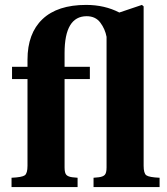

<svg xmlns="http://www.w3.org/2000/svg" viewBox="-20 -762 679 782"><path d="M27 0V-38Q70 -40 81 -48Q92 -56 92 -87V-440H29V-490H92V-519Q92 -626 153 -684Q214 -742 331 -742Q406 -742 466 -711L558 -742L565 -736V-87Q565 -56 576 -48Q587 -40 630 -38V0H361V-38L382 -40Q399 -42 406.5 -49.5Q414 -57 414 -80V-612Q408 -644 388.5 -670Q369 -696 333 -696Q243 -696 243 -546V-490H346V-440H243V-80Q243 -57 250.5 -49.5Q258 -42 275 -40L296 -38V0Z"/></svg>

Font: Heuristica
Style: Bold
Weight: 700
Version: Version 1.0.2